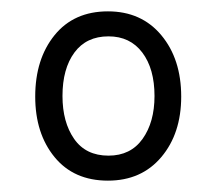

<svg xmlns="http://www.w3.org/2000/svg" viewBox="-20 -749 381 338"><path d="M170 -431Q110 -431 76 -472.5Q42 -514 42 -579Q42 -645 76 -687Q110 -729 170 -729Q229 -729 264 -687Q299 -645 299 -579Q299 -514 264 -472.5Q229 -431 170 -431ZM171 -475Q210 -475 231 -504.5Q252 -534 252 -580Q252 -628 230.5 -656.5Q209 -685 171 -685Q132 -685 111 -656.5Q90 -628 90 -580Q90 -534 110.5 -504.5Q131 -475 171 -475Z"/></svg>

Font: Noto Serif Myanmar Cond
Style: Regular
Weight: 400
Width: 3
Designer: Ben Mitchell and the Monotype Design Team
Foundry: Monotype Imaging Inc.
Version: Version 2.106; ttfautohint (v1.8.4.7-5d5b)